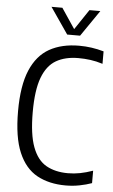

<svg xmlns="http://www.w3.org/2000/svg" viewBox="-62 -987 612 1038"><g transform="rotate(5 243.5 -468.0)"><path d="M334.5 9.5Q244.5 9.5 179.2 -26.2Q114 -62 78.8 -144.8Q43.5 -227.5 43.5 -368.5Q43.5 -507 79 -590.8Q114.5 -674.5 181.2 -712Q248 -749.5 342.5 -749.5Q410.5 -749.5 476 -730.5V-663Q441 -674 409.2 -678.2Q377.5 -682.5 344 -682.5Q272.5 -682.5 223.2 -654Q174 -625.5 148.5 -557.5Q123 -489.5 123 -370.5Q123 -249 148.8 -180.8Q174.5 -112.5 223.2 -85Q272 -57.5 341 -57.5Q374.5 -57.5 406.8 -63.8Q439 -70 476 -83V-15.5Q447 -5 410.5 2.2Q374 9.5 334.5 9.5ZM272 -804 174.5 -946H233.5L307 -836.5L380.5 -946H439.5L342 -804Z"/></g></svg>

Font: Encode Sans Condensed Condensed
Style: Regular
Weight: 400
Width: 3
Designer: Multiple Designers
Foundry: Impallari Type
Version: Version 3.000; ttfautohint (v1.8.3) -l 8 -r 50 -G 200 -x 14 